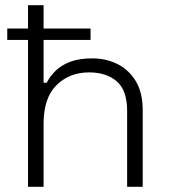

<svg xmlns="http://www.w3.org/2000/svg" viewBox="-20 -720 652 740"><path d="M148 0H88V-700H148V-401H160Q172 -425 193.5 -446.5Q215 -468 249.5 -481.5Q284 -495 336 -495Q389 -495 433 -473Q477 -451 503.5 -407Q530 -363 530 -296V0H470V-292Q470 -372 430 -406.5Q390 -441 323 -441Q248 -441 198 -392Q148 -343 148 -243ZM329 -566H8V-610H329Z"/></svg>

Font: Space Grotesk Variable Light
Style: Regular
Weight: 300
Designer: Florian Karsten
Foundry: Florian Karsten
Version: Version 2.000